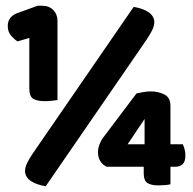

<svg xmlns="http://www.w3.org/2000/svg" viewBox="-20 -641 670 668"><path d="M180 -293Q174 -292 161.5 -290.5Q149 -289 136 -289Q110 -289 96 -297Q82 -305 82 -334V-509L41 -497Q30 -504 18.5 -517Q7 -530 7 -551Q7 -582 39 -595L111 -621H127Q151 -621 165.5 -606Q180 -591 180 -568ZM445 -617Q476 -612 495.5 -599.5Q515 -587 517 -566Q517 -551 509.5 -536Q502 -521 490 -503L139 7Q108 2 88.5 -10.5Q69 -23 67 -44Q67 -59 74.5 -74Q82 -89 94 -107ZM573 -139H616Q619 -133 622 -122.5Q625 -112 625 -100Q625 -79 615.5 -70Q606 -61 592 -61H573V0Q567 2 555 3Q543 4 531 4Q507 4 493.5 -4Q480 -12 480 -39V-61H351Q338 -67 329.5 -79.5Q321 -92 321 -111Q321 -125 325 -135.5Q329 -146 335 -157L455 -316Q465 -318 478 -320.5Q491 -323 506 -323Q530 -323 551.5 -312.5Q573 -302 573 -273ZM483 -227 424 -139H483Z"/></svg>

Font: Baloo Tammudu
Style: Regular
Weight: 400
Designer: Omkar Shende and Ek Type
Foundry: Ek Type
Version: Version 1.443;PS 1.000;hotconv 16.6.51;makeotf.lib2.5.65220;